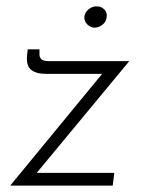

<svg xmlns="http://www.w3.org/2000/svg" viewBox="-20 -583 483 603"><path d="M125 -351Q93 -351 77.5 -364Q62 -377 65 -409L67 -428H104V-416Q103 -404 109.5 -397.5Q116 -391 133 -391H386L87 -30L76 -40H339L334 0H12L313 -366L321 -351ZM245 -530Q246 -544 258.5 -554Q271 -564 285 -563Q298 -563 307.5 -553.5Q317 -544 315 -530Q314 -515 302 -505.5Q290 -496 276 -496Q263 -497 253.5 -507Q244 -517 245 -530Z"/></svg>

Font: Josefin Sans Thin Light
Style: Italic
Weight: 300
Italic angle: -7°
Version: Version 2.000